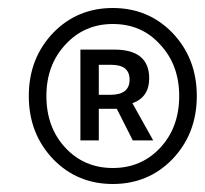

<svg xmlns="http://www.w3.org/2000/svg" viewBox="-20 -817 513 480"><path d="M114 -418Q52 -482 52 -577Q52 -672 114 -736Q174 -797 262 -797Q350 -797 410 -736Q472 -672 472 -577Q472 -482 410 -418Q350 -357 262 -357Q174 -357 114 -418ZM380 -447Q428 -498 428 -577Q428 -655 380 -706Q334 -757 262 -757Q191 -757 144 -706Q96 -655 96 -577Q96 -498 144 -447Q191 -397 262 -397Q333 -397 380 -447ZM181 -466V-693H266Q353 -693 353 -621Q353 -574 311 -559L363 -466H312L272 -545H227V-466ZM227 -580H256Q304 -580 304 -618Q304 -655 258 -655H227Z"/></svg>

Font: Source Han Sans Regular
Style: Regular
Weight: 400
Designer: Ryoko NISHIZUKA  (kana & ideographs); Paul D. Hunt (Latin, Greek & Cyrillic); Wenlong ZHANG  (bopomofo); Sandoll Communi
Foundry: Adobe Systems Incorporated
Version: Version 1.00 January 18, 2024, initial release